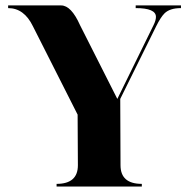

<svg xmlns="http://www.w3.org/2000/svg" viewBox="-20 -684 693 704"><path d="M273.4 -591.8 410.2 -321.3 543 -591.8Q551.8 -609.4 551.8 -622.1Q551.8 -654.3 477.5 -654.3V-664.1H643.6V-654.3Q602.5 -654.3 583 -634.8Q569.3 -621.1 552.7 -587.9L420.9 -321.3L421.9 -78.1Q421.9 -9.8 500 -9.8V0H187.5V-9.8Q265.6 -9.8 265.6 -78.1L264.6 -263.7L100.6 -587.9Q68.4 -654.3 9.8 -654.3V-664.1H204.1Q241.2 -664.1 273.4 -591.8Z"/></svg>

Font: spinweradC
Style: Bold
Weight: 700
Width: 7
Version: Version 0.3